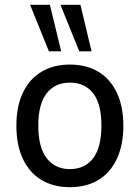

<svg xmlns="http://www.w3.org/2000/svg" viewBox="-20 -768 581 797"><path d="M270 9Q202 9 152 -21Q102 -51 75 -108.5Q48 -166 48 -246Q48 -326 75 -383Q102 -440 152 -470Q202 -500 270 -500Q339 -500 388.5 -470Q438 -440 465 -383Q492 -326 492 -246Q492 -166 465 -108.5Q438 -51 388.5 -21Q339 9 270 9ZM270 -66Q332 -66 366.5 -111Q401 -156 401 -246Q401 -337 366.5 -381Q332 -425 270 -425Q209 -425 174 -381Q139 -337 139 -246Q139 -156 174 -111Q209 -66 270 -66ZM309 -555 231 -748H314L360 -555ZM183 -555 105 -748H187L234 -555Z"/></svg>

Font: Nunito Sans 10pt SemiCondensed Medium
Style: Regular
Weight: 500
Width: 4
Designer: Vernon Adams
Foundry: Vernon Adams
Version: Version 3.101;gftools[0.9.27]